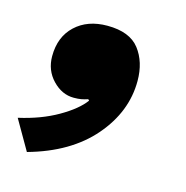

<svg xmlns="http://www.w3.org/2000/svg" viewBox="-114 -261 472 488"><g transform="rotate(15 122.5 -17.5)"><path d="M112 -199Q171 -199 196.5 -166Q222 -133 222 -83Q222 -2 163.5 66Q105 134 -3 164L-48 86Q10 73 53.5 48Q97 23 116 -3L113 -6Q104 -3 96 -1.5Q88 0 76 0Q45 0 20.5 -25.5Q-4 -51 -4 -88Q-4 -139 28 -169Q60 -199 112 -199Z"/></g></svg>

Font: Prodigy Sans ExtraBold
Style: Italic
Weight: 800
Italic angle: -13°
Designer: Wei Huang
Foundry: Wei Huang
Version: Version 1.003; ttfautohint (v1.8.3)